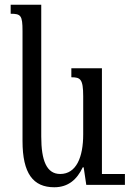

<svg xmlns="http://www.w3.org/2000/svg" viewBox="-20 -780 552 810"><path d="M209 10C268 10 305 -23 329 -74H333L344 0H507V-46H410V-492H281V-454C319 -454 331 -447 331 -374V-213C331 -117 302 -46 234 -46C177 -46 154 -102 154 -204V-760H25V-722C68 -722 75 -715 75 -649V-185C75 -48 120 10 209 10Z"/></svg>

Font: Noto Serif Armenian ExtraCondensed Medium
Style: Regular
Weight: 500
Width: 2
Designer: Monotype Design Team
Foundry: Monotype Imaging Inc.
Version: Version 2.008